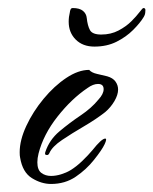

<svg xmlns="http://www.w3.org/2000/svg" viewBox="-20 -445 382 478"><path d="M107 13Q83 13 59.5 -1.5Q36 -16 30 -53Q29 -57 29 -66Q29 -96 45.5 -131.5Q62 -167 88.5 -199Q115 -231 145 -251Q175 -271 202 -271Q208 -264 221.5 -261Q235 -258 247 -255Q261 -251 267.5 -242Q274 -233 274 -222Q274 -209 265 -193.5Q256 -178 242 -166Q219 -148 189 -130.5Q159 -113 134.5 -96.5Q110 -80 103 -64Q101 -59 97 -59Q90 -59 93 -67Q103 -97 128 -118Q153 -139 180.5 -157.5Q208 -176 225 -197Q238 -211 238 -223Q238 -236 224 -236Q212 -236 198 -226Q158 -199 123 -154.5Q88 -110 76 -63Q73 -51 73 -41Q73 -22 83 -14.5Q93 -7 107 -7Q119 -7 132 -11Q145 -15 155 -21Q170 -30 185 -44.5Q200 -59 210 -71Q233 -100 242 -100Q247 -100 240.5 -86Q234 -72 214 -47Q195 -23 168.5 -5Q142 13 107 13ZM215 -329Q186 -329 168.5 -346.5Q151 -364 151 -391Q151 -403 154 -415Q154 -417 155.5 -421Q157 -425 161 -425Q178 -425 186.5 -418Q195 -411 196 -400Q198 -381 204 -370Q210 -359 232 -359Q256 -359 275 -369Q294 -379 307 -392Q320 -405 327.5 -415Q335 -425 337 -425Q342 -425 342 -420Q342 -417 341.5 -412.5Q341 -408 338 -403Q329 -388 311.5 -370.5Q294 -353 270 -341Q246 -329 215 -329Z"/></svg>

Font: The Nautigal
Style: Bold
Weight: 700
Designer: Robert E. Leuschke
Foundry: Robert E. Leuschke
Version: Version 1.100; ttfautohint (v1.8.3)